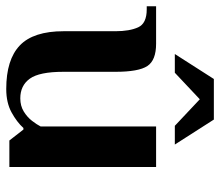

<svg xmlns="http://www.w3.org/2000/svg" viewBox="-75 -630 705 615"><g transform="rotate(90 277.5 -322.5)"><path d="M255 10Q161 10 115.5 -33.5Q70 -77 70 -174V-340Q70 -385 57.5 -412.5Q45 -440 0 -440H-10V-470H110Q163 -470 181.5 -442Q200 -414 200 -340V-173Q200 -96 222 -65.5Q244 -35 285 -35Q309 -35 327 -46Q345 -57 357 -72.5Q369 -88 375 -100V-470H505V0H420L385 -45H380Q361 -24 330 -7Q299 10 255 10ZM143 -530 223 -655H353L433 -530H373L288 -610L203 -530Z"/></g></svg>

Font: El Messiri
Style: Bold
Weight: 700
Designer: Mohamed Gaber
Foundry: Kief Type Foundry
Version: Version 2.020; ttfautohint (v1.8.3)